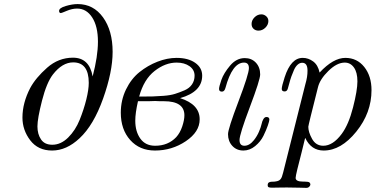

<svg xmlns="http://www.w3.org/2000/svg" viewBox="-20 -725 1837 939"><path d="M89.8 -149.9Q89.8 -221.7 127.9 -294.9Q154.8 -344.7 210.4 -393.8Q266.1 -442.9 336.9 -442.9Q417 -442.9 433.1 -351.1Q459 -450.2 459 -521Q459 -596.2 430.9 -639.6Q402.8 -683.1 356.9 -683.1Q333 -683.1 306.9 -672.1Q280.8 -661.1 277.8 -661.1Q269 -661.1 269 -671.9Q269 -686 301.5 -695.6Q334 -705.1 359.9 -705.1Q437 -705.1 483.9 -640.1Q530.8 -575.2 530.8 -471.2Q530.8 -374 484.4 -243.4Q438 -112.8 369.1 -48.8Q305.2 11.2 234.9 11.2Q166 11.2 127.9 -38.8Q89.8 -88.9 89.8 -149.9ZM235.8 -17.1Q277.8 -17.1 313.5 -52.5Q349.1 -87.9 369.6 -138.9Q390.1 -189.9 402.1 -238.5Q414.1 -287.1 414.1 -319.8Q414.1 -419.9 337.9 -419.9Q284.7 -419.9 238.8 -360.8Q208 -320.8 185.5 -232.9Q163.1 -145 163.1 -106.9Q163.1 -68.8 180.7 -43Q198.2 -17.1 235.8 -17.1Z M570.8 -173.8Q570.8 -234.9 596.2 -287.4Q621.6 -339.8 662.1 -372.3Q702.6 -404.8 750.2 -423.3Q797.9 -441.9 843.8 -441.9Q899.9 -441.9 934.3 -418Q968.8 -394 968.8 -355Q968.8 -275.9 860.8 -245.1Q957 -214.4 956.5 -141.1Q956.5 -80.1 888.7 -34.4Q820.8 11.2 737.8 11.2Q662.6 11.2 616.7 -40.3Q570.8 -91.8 570.8 -173.8ZM641.6 -134.8Q641.6 -81.5 666.5 -46.9Q691.4 -12.2 738.8 -12.2Q801.8 -12.2 841.8 -54.2Q860.8 -75.2 871.3 -106.7Q881.8 -138.2 881.8 -161.1Q881.8 -230 781.7 -230H761.7L738.8 -231L706.5 -230H654.8Q641.6 -171.9 641.6 -134.8ZM660.6 -252.9H682.6Q710.4 -252.9 728 -253.4Q745.6 -253.9 779.5 -256.3Q813.5 -258.8 835.9 -265.9Q858.4 -272.9 882.6 -283.4Q906.7 -293.9 919.2 -312.5Q931.6 -331.1 931.6 -355Q931.6 -383.8 906.7 -401.4Q881.8 -418.9 843.8 -418.9Q788.6 -418.9 736.1 -377.9Q683.6 -336.9 660.6 -252.9Z M1051.3 -290Q1051.3 -301.3 1062.7 -334.2Q1074.2 -367.2 1105.2 -404.1Q1136.2 -440.9 1177.2 -440.9Q1210.4 -440.9 1231.4 -418.5Q1252.4 -396 1252.4 -360.8Q1252.4 -335 1201.9 -201.4Q1151.4 -67.9 1151.4 -40Q1151.4 -12.2 1175.3 -12.2Q1200.2 -12.2 1222.2 -40Q1237.3 -59.1 1246.8 -81.5Q1256.3 -104 1259.3 -118.4Q1262.2 -132.8 1268.3 -142.8Q1274.4 -152.8 1283.2 -152.8Q1297.4 -152.8 1297.4 -140.1Q1297.4 -133.3 1289.8 -111.1Q1282.2 -88.9 1268.3 -60.5Q1254.4 -32.2 1227.8 -10.5Q1201.2 11.2 1170.4 11.2Q1137.2 11.2 1116.2 -11.5Q1095.2 -34.2 1095.2 -68.8Q1095.2 -94.7 1146.2 -228.8Q1197.3 -362.8 1197.3 -392.1Q1197.3 -418.9 1173.3 -418.9Q1116.2 -418.9 1082.5 -294.9Q1077.6 -276.9 1065.4 -276.9Q1051.3 -276.9 1051.3 -290ZM1210.4 -607.9Q1210.4 -626 1224.9 -640.4Q1239.3 -654.8 1258.3 -654.8Q1271.5 -654.8 1282 -645.5Q1292.5 -636.2 1292.5 -622.1Q1292.5 -604 1277.8 -589.6Q1263.2 -575.2 1244.1 -575.2Q1230 -575.2 1220.2 -584Q1210.4 -592.8 1210.4 -607.9Z M1289.1 181.2Q1289.1 169.9 1296.4 166.5Q1303.7 163.1 1313.2 163.6Q1322.8 164.1 1335 161.1Q1347.2 158.2 1353 149.9Q1358.9 143.1 1364.7 119.1L1473.1 -312Q1484.4 -350.1 1483.9 -379.9Q1483.9 -418 1458 -418Q1445.8 -418 1435.3 -408.4Q1424.8 -398.9 1417.5 -382.1Q1410.2 -365.2 1405 -351.1Q1399.9 -336.9 1394.5 -316.4Q1389.2 -295.9 1387.7 -292Q1383.8 -277.8 1372.1 -277.8Q1357.9 -277.8 1357.9 -290Q1357.9 -303.2 1372.1 -347.2Q1402.8 -442.4 1460.9 -441.9Q1487.8 -441.9 1511.5 -424.6Q1535.2 -407.2 1543 -370.1Q1609.9 -441.9 1668.9 -441.9Q1726.1 -441.9 1761.5 -397.5Q1796.9 -353 1796.9 -284.2Q1796.9 -173.3 1722.4 -81.1Q1647.9 11.2 1563 11.2Q1502 11.2 1473.1 -49.8H1472.2Q1467.3 -26.9 1455.1 20Q1442.9 66.9 1434.3 102.1Q1425.8 137.2 1425.8 145Q1425.8 163.1 1461.9 163.1H1467.8Q1487.8 163.1 1493.2 167Q1498 171.9 1498 176.8Q1498 182.6 1492.4 188.2Q1486.8 193.8 1478 193.8Q1473.1 193.8 1444.6 192.9Q1416 191.9 1382.8 191.9Q1362.8 191.9 1339.4 192.4Q1315.9 192.9 1311 192.9Q1297.9 192.9 1293.5 190.4Q1289.1 188 1289.1 181.2ZM1487.8 -105Q1487.8 -79.1 1506.3 -45.7Q1524.9 -12.2 1561 -12.2Q1607.9 -12.2 1650.9 -69.8Q1685.1 -115.7 1706.5 -199.5Q1728 -283.2 1728 -327.1Q1728 -371.1 1710.9 -395Q1693.8 -418.9 1666 -418.9Q1627.9 -418.9 1586.4 -378.4Q1544.9 -337.9 1535.2 -298.8Q1487.8 -111.8 1487.8 -105Z"/></svg>

Font: CMU Classical Serif
Style: Italic
Weight: 500
Italic angle: -14.04°
Version: Version 0.7.0